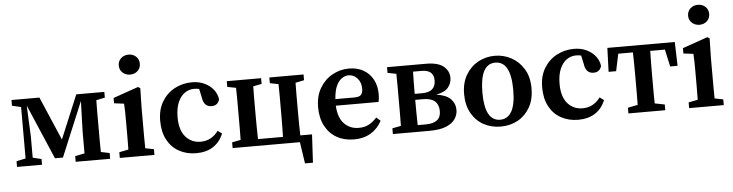

<svg xmlns="http://www.w3.org/2000/svg" viewBox="-50 -972 5227 1370"><g transform="rotate(-5 2563.0 -287.5)"><path d="M37 0V-41L103 -55V-423L39 -438V-479H239L373 -167L503 -479H704V-438L642 -425Q641 -388 641 -345Q641 -302 641 -269V-210Q641 -177 641 -134Q641 -91 642 -54L704 -41V0H457V-41L525 -54V-211L532 -429L369 -38H312L144 -430L154 -210V-56L216 -41V0Z M773 0V-41L839 -54Q840 -91 840 -134.5Q840 -178 840 -210V-257Q840 -298 839.5 -325.5Q839 -353 837 -383L766 -392V-430L946 -493L962 -483L959 -342V-210Q959 -178 959 -134.5Q959 -91 960 -53L1021 -41V0ZM899 -586Q867 -586 845 -606Q823 -626 823 -657Q823 -689 845 -709Q867 -729 899 -729Q931 -729 952.5 -709Q974 -689 974 -657Q974 -626 952.5 -606Q931 -586 899 -586Z M1320 14Q1252 14 1198 -15.5Q1144 -45 1113.5 -101.5Q1083 -158 1083 -238Q1083 -319 1117.5 -376Q1152 -433 1209 -463Q1266 -493 1333 -493Q1382 -493 1421.5 -474.5Q1461 -456 1485.5 -425Q1510 -394 1515 -355Q1503 -311 1458 -311Q1402 -311 1393 -381L1380 -441Q1371 -443 1362 -444Q1353 -445 1344 -445Q1308 -445 1277.5 -424.5Q1247 -404 1228 -361Q1209 -318 1209 -252Q1209 -161 1250.5 -113Q1292 -65 1359 -65Q1399 -65 1431 -83Q1463 -101 1485 -132L1515 -110Q1490 -49 1440.5 -17.5Q1391 14 1320 14Z M1886 -438V-479H2131V-438L2069 -425Q2068 -388 2068 -345Q2068 -302 2068 -269V-210Q2068 -176 2068.5 -131Q2069 -86 2070 -48H2154L2143 154H2086L2063 0H1581V-41L1643 -53Q1644 -90 1644 -133.5Q1644 -177 1644 -210V-269Q1644 -302 1644 -345.5Q1644 -389 1643 -426L1581 -438V-479H1827V-438L1766 -426Q1765 -389 1765 -345.5Q1765 -302 1765 -269V-210Q1765 -176 1765.5 -131Q1766 -86 1767 -48H1946Q1947 -86 1947.5 -131Q1948 -176 1948 -210V-269Q1948 -302 1948 -345.5Q1948 -389 1947 -426Z M2450 -445Q2426 -445 2402.5 -429.5Q2379 -414 2362.5 -379Q2346 -344 2342 -284H2479Q2515 -284 2527 -299Q2539 -314 2539 -341Q2539 -387 2513 -416Q2487 -445 2450 -445ZM2450 14Q2380 14 2327 -16Q2274 -46 2244 -102.5Q2214 -159 2214 -237Q2214 -317 2248.5 -374.5Q2283 -432 2338.5 -462.5Q2394 -493 2457 -493Q2516 -493 2560 -468Q2604 -443 2628.5 -398Q2653 -353 2653 -292Q2653 -260 2647 -237H2341Q2345 -151 2386.5 -108Q2428 -65 2491 -65Q2535 -65 2565.5 -82.5Q2596 -100 2621 -128L2650 -102Q2621 -47 2570.5 -16.5Q2520 14 2450 14Z M2729 -438V-479H3008Q3093 -479 3133 -446.5Q3173 -414 3173 -364Q3173 -326 3148.5 -295.5Q3124 -265 3062 -253Q3133 -243 3164.5 -210.5Q3196 -178 3196 -131Q3196 -99 3176.5 -68.5Q3157 -38 3112 -19Q3067 0 2988 0H2729V-41L2791 -53Q2792 -90 2792 -133.5Q2792 -177 2792 -210V-269Q2792 -302 2792 -345.5Q2792 -389 2791 -426ZM2909 -210Q2909 -176 2909.5 -131Q2910 -86 2911 -48H2969Q3077 -48 3077 -133Q3077 -180 3050 -204.5Q3023 -229 2965 -229H2909ZM2972 -431H2911Q2910 -397 2909.5 -354.5Q2909 -312 2909 -272H2962Q3012 -272 3035.5 -293.5Q3059 -315 3059 -356Q3059 -431 2972 -431Z M3501 14Q3433 14 3378.5 -16Q3324 -46 3292 -103Q3260 -160 3260 -239Q3260 -319 3293.5 -376Q3327 -433 3382 -463Q3437 -493 3501 -493Q3565 -493 3620 -463Q3675 -433 3709 -376.5Q3743 -320 3743 -239Q3743 -159 3710.5 -102.5Q3678 -46 3623.5 -16Q3569 14 3501 14ZM3501 -35Q3555 -35 3583.5 -85Q3612 -135 3612 -238Q3612 -444 3501 -444Q3391 -444 3391 -238Q3391 -135 3419 -85Q3447 -35 3501 -35Z M4056 14Q3988 14 3934 -15.5Q3880 -45 3849.5 -101.5Q3819 -158 3819 -238Q3819 -319 3853.5 -376Q3888 -433 3945 -463Q4002 -493 4069 -493Q4118 -493 4157.5 -474.5Q4197 -456 4221.5 -425Q4246 -394 4251 -355Q4239 -311 4194 -311Q4138 -311 4129 -381L4116 -441Q4107 -443 4098 -444Q4089 -445 4080 -445Q4044 -445 4013.5 -424.5Q3983 -404 3964 -361Q3945 -318 3945 -252Q3945 -161 3986.5 -113Q4028 -65 4095 -65Q4135 -65 4167 -83Q4199 -101 4221 -132L4251 -110Q4226 -49 4176.5 -17.5Q4127 14 4056 14Z M4301 -308 4307 -479H4790L4795 -308H4742L4715 -431H4610Q4609 -394 4608.5 -349Q4608 -304 4608 -269V-210Q4608 -177 4608 -134.5Q4608 -92 4609 -55L4680 -41V0H4416V-41L4487 -55Q4488 -92 4488 -134.5Q4488 -177 4488 -210V-269Q4488 -304 4487.5 -349Q4487 -394 4486 -431H4381L4355 -308Z M4851 0V-41L4917 -54Q4918 -91 4918 -134.5Q4918 -178 4918 -210V-257Q4918 -298 4917.5 -325.5Q4917 -353 4915 -383L4844 -392V-430L5024 -493L5040 -483L5037 -342V-210Q5037 -178 5037 -134.5Q5037 -91 5038 -53L5099 -41V0ZM4977 -586Q4945 -586 4923 -606Q4901 -626 4901 -657Q4901 -689 4923 -709Q4945 -729 4977 -729Q5009 -729 5030.5 -709Q5052 -689 5052 -657Q5052 -626 5030.5 -606Q5009 -586 4977 -586Z"/></g></svg>

Font: Source Serif Pro SemiBold
Style: Regular
Weight: 600
Designer: Frank Grießhammer
Foundry: Adobe Systems Incorporated
Version: Version 3.001;hotconv 1.0.111;makeotfexe 2.5.65597